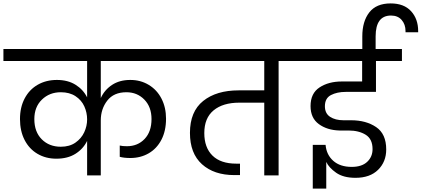

<svg xmlns="http://www.w3.org/2000/svg" viewBox="-47 -1027 2468 1124"><path d="M543 -670V-453Q565 -501 609 -530Q653 -559 716 -559Q776 -559 824 -530Q872 -501 898.5 -449.5Q925 -398 925 -332Q925 -261 898 -209Q871 -157 823.5 -129.5Q776 -102 716 -102Q679 -102 654 -109V-175Q670 -171 696 -171Q759 -171 799.5 -213.5Q840 -256 840 -330Q840 -401 798 -444Q756 -487 693 -487Q619 -487 581 -438Q543 -389 543 -322V0H463V-202Q440 -155 394.5 -126.5Q349 -98 283 -98Q221 -98 172.5 -126.5Q124 -155 97 -207.5Q70 -260 70 -330Q70 -399 97.5 -451Q125 -503 174 -531Q223 -559 286 -559Q350 -559 395 -531Q440 -503 463 -457V-670H-27V-740H1021V-670ZM309 -168Q360 -168 394.5 -192Q429 -216 446 -252.5Q463 -289 463 -328Q463 -368 446.5 -404.5Q430 -441 395 -464Q360 -487 309 -487Q243 -487 198.5 -444Q154 -401 154 -330Q154 -255 197.5 -211.5Q241 -168 309 -168Z M1716 -670H1584V0H1500V-426H1354Q1258 -426 1203.5 -381Q1149 -336 1149 -248Q1149 -163 1197 -116Q1245 -69 1336 -69H1358V-2H1325Q1206 -2 1135.5 -65.5Q1065 -129 1065 -249Q1065 -374 1142.5 -436Q1220 -498 1350 -498H1500V-670H968V-740H1716Z M2240 -1007Q2318 -1007 2359.5 -961.5Q2401 -916 2401 -845Q2401 -841 2401 -838H2327Q2327 -841 2327 -845Q2327 -884 2304.5 -910Q2282 -936 2242 -936Q2152 -936 2152 -814V-740H2306V-670H2154V-489H1977Q1926 -489 1890.5 -470.5Q1855 -452 1855 -405Q1855 -363 1885.5 -343Q1916 -323 1964 -323H2008Q2096 -323 2155 -283Q2214 -243 2214 -152Q2214 -80 2166.5 -33Q2119 14 2034 14Q1963 14 1920.5 -16Q1878 -46 1863 -79V77H1784V-179H1859Q1864 -121 1904 -85.5Q1944 -50 2012 -50Q2071 -50 2102.5 -79.5Q2134 -109 2134 -154Q2134 -213 2094 -238Q2054 -263 1993 -263H1940Q1868 -265 1819.5 -300.5Q1771 -336 1771 -406Q1771 -481 1824 -515.5Q1877 -550 1954 -550H2073V-670H1653V-740H2074V-814Q2074 -902 2115 -954.5Q2156 -1007 2240 -1007Z"/></svg>

Font: DVN-Poppins
Style: Regular
Weight: 400
Designer: Ninad Kale (Devanagari), Jonny Pinhorn (Latin)
Foundry: Indian Type Foundry
Version: 4.004